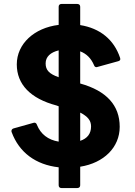

<svg xmlns="http://www.w3.org/2000/svg" viewBox="-20 -845 685 972"><path d="M291 107H371C380 107 386 102 386 93V-1C506 -20 586 -99 586 -203C586 -312 519 -385 387 -422H386V-585C418 -573 441 -550 456 -515C458 -509 462 -505 468 -505C469 -505 471 -505 473 -506L578 -535C585 -537 589 -540 589 -546L588 -552C557 -645 486 -702 386 -718V-811C386 -820 380 -825 371 -825H291C283 -825 277 -820 277 -811V-719C153 -704 65 -623 65 -519C65 -418 134 -346 266 -311L277 -307V-128C223 -137 186 -166 167 -213C165 -220 160 -224 154 -224L149 -223L49 -195C42 -193 38 -188 38 -182C38 -180 38 -178 39 -176C77 -73 161 -11 277 2V93C277 102 283 107 291 107ZM211 -524C211 -558 236 -580 277 -590V-454C229 -471 211 -490 211 -524ZM386 -132V-275C423 -256 441 -236 441 -205C441 -168 422 -144 386 -132Z"/></svg>

Font: LINE Seed JP_OTF Bold
Style: Regular
Weight: 700
Designer: LINE & Fontrix & Fontworks
Version: Version 1.009